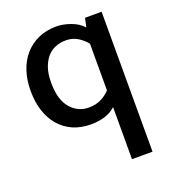

<svg xmlns="http://www.w3.org/2000/svg" viewBox="-131 -577 806 905"><g transform="rotate(-20 272.5 -125.0)"><path d="M376 -31Q352 -9 320.5 0.5Q289 10 252 10Q201 10 161.5 -7.5Q122 -25 94 -57.5Q66 -90 51.5 -135Q37 -180 37 -236Q37 -289 51.5 -333.5Q66 -378 94 -410.5Q122 -443 162.5 -461.5Q203 -480 255 -480Q287 -480 325 -466.5Q363 -453 386 -427L396 -472H479V230H376ZM376 -349Q359 -371 333 -387Q307 -403 274 -403Q247 -403 223 -394Q199 -385 181 -365Q163 -345 152 -314Q141 -283 141 -239Q141 -154 177.5 -111Q214 -68 269 -68Q304 -68 331 -81.5Q358 -95 376 -115Z"/></g></svg>

Font: Mukta Vaani Medium
Style: Regular
Weight: 500
Designer: Noopur Datye, Girish Dalvi, Yashodeep Gholap, Pallavi Karambelkar
Foundry: Ek Type
Version: Version 2.538;PS 1.000;hotconv 16.6.51;makeotf.lib2.5.65220;